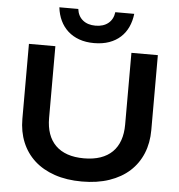

<svg xmlns="http://www.w3.org/2000/svg" viewBox="-64 -1051 1042 1120"><g transform="rotate(5 457.5 -490.5)"><path d="M79.6 -763.2H234.4V-342.8Q234.4 -291 248.5 -250.7Q262.7 -210.4 290.8 -182.6Q318.8 -154.8 360.4 -140.4Q401.9 -126 457 -126Q511.7 -126 553.5 -140.4Q595.2 -154.8 623.3 -182.6Q651.4 -210.4 665.5 -250.7Q679.7 -291 679.7 -342.8V-763.2H834.5V-324.2Q834.5 -249 809.1 -187.5Q783.7 -126 735.4 -82Q687 -38.1 616.9 -14.2Q546.9 9.8 457 9.8Q367.2 9.8 297.1 -14.2Q227.1 -38.1 178.7 -82Q130.4 -126 105 -187.5Q79.6 -249 79.6 -324.2ZM457 -800.8Q408.2 -800.8 369.6 -814.7Q331.1 -828.6 303.5 -853.8Q275.9 -878.9 259.3 -913.8Q242.7 -948.7 237.8 -991.2H348.6Q354 -949.2 382.6 -926Q411.1 -902.8 457 -902.8Q502.9 -902.8 531.5 -926Q560.1 -949.2 565.4 -991.2H676.3Q671.4 -948.7 655.3 -913.8Q639.2 -878.9 611.8 -853.8Q584.5 -828.6 545.7 -814.7Q506.8 -800.8 457 -800.8Z"/></g></svg>

Font: Krona One
Style: Regular
Weight: 400
Version: Version 1.003